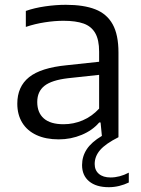

<svg xmlns="http://www.w3.org/2000/svg" viewBox="-20 -571 588 799"><path d="M516 147.5V188.5Q497.5 197.5 476 202.8Q454.5 208 433 208Q380 208 350.8 183.5Q321.5 159 321.5 116Q321.5 80 341 50.2Q360.5 20.5 404 -5.5L398.5 -61.5H393Q365 -28.5 320 -9.8Q275 9 224.5 9Q170.5 9 131.8 -9Q93 -27 72.5 -60.5Q52 -94 52 -139.5Q52 -210.5 101 -249.8Q150 -289 257.5 -299.5L392.5 -314V-356Q392.5 -405.5 376.2 -433.5Q360 -461.5 327.8 -473Q295.5 -484.5 244 -484.5Q208 -484.5 167 -478.2Q126 -472 87.5 -459V-525.5Q123 -538 167.5 -544.5Q212 -551 254 -551Q328.5 -551 376.5 -532.2Q424.5 -513.5 448.8 -470Q473 -426.5 473 -352.5V0Q419.5 27 396.8 53.2Q374 79.5 374 111.5Q374 137.5 391.5 152.5Q409 167.5 440 167.5Q478 167.5 516 147.5ZM392.5 -119V-259.5L263 -245.5Q195 -237.5 165 -213.8Q135 -190 135 -146.5Q135 -102 162.5 -78Q190 -54 244.5 -54Q286 -54 324.2 -70.2Q362.5 -86.5 392.5 -119Z"/></svg>

Font: Encode Sans Semi Expanded
Style: Regular
Weight: 400
Width: 6
Designer: Multiple Designers
Foundry: Impallari Type
Version: Version 2.000